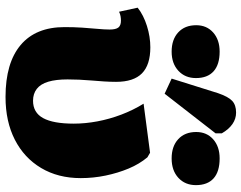

<svg xmlns="http://www.w3.org/2000/svg" viewBox="-112 -770 895 712"><g transform="rotate(90 336.0 -414.5)"><path d="M340 13Q214 13 147.5 -43Q81 -99 81 -206Q81 -241 83 -271.5Q85 -302 87.5 -328Q90 -354 90 -373Q90 -396 82.5 -405.5Q75 -415 57 -415Q49 -415 40.5 -413.5Q32 -412 24 -408L9 -477Q37 -499 77 -511.5Q117 -524 156 -524Q221 -524 252.5 -493Q284 -462 284 -397Q284 -375 282.5 -352Q281 -329 279 -306Q277 -283 276 -260.5Q275 -238 275 -217Q275 -174 283.5 -145.5Q292 -117 310 -103Q328 -89 354 -89Q398 -89 418.5 -126.5Q439 -164 439 -240Q439 -283 430.5 -328Q422 -373 405.5 -416.5Q389 -460 365 -499L547 -523L564 -513Q589 -483 605.5 -443.5Q622 -404 631.5 -358.5Q641 -313 641 -266Q641 -182 603.5 -119Q566 -56 498.5 -21.5Q431 13 340 13ZM328 -577 272 -603 326 -775Q339 -813 354.5 -827.5Q370 -842 398 -842Q421 -842 440.5 -828.5Q460 -815 475 -789V-766ZM172 -603Q127 -603 100.5 -627.5Q74 -652 74 -694Q74 -733 101 -757Q128 -781 172 -781Q220 -781 245 -758.5Q270 -736 270 -693Q270 -653 243 -628Q216 -603 172 -603ZM568 -603Q523 -603 496.5 -627.5Q470 -652 470 -694Q470 -733 497 -757Q524 -781 568 -781Q617 -781 642 -758.5Q667 -736 667 -693Q667 -653 640 -628Q613 -603 568 -603Z"/></g></svg>

Font: Literata ExtraBold
Style: Regular
Weight: 800
Designer: Latin by Veronika Burian and Jose Scaglione. Greek by Irene Vlachou. Cyrillic by Vera Evstafieva.
Foundry: TypeTogether
Version: Version 3.103;gftools[0.9.29]